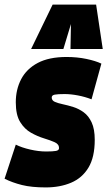

<svg xmlns="http://www.w3.org/2000/svg" viewBox="-49 -809 469 839"><path d="M-29 -28 20 -177Q46 -164 83 -155.5Q120 -147 153 -147Q182 -147 195.5 -149.5Q209 -152 209 -162Q209 -179 190 -187.5Q171 -196 143 -204.5Q115 -213 86.5 -229Q58 -245 39 -276Q20 -307 20 -362Q20 -418 43.5 -463Q67 -508 116 -534Q165 -560 242 -560Q288 -560 328.5 -551.5Q369 -543 394 -531L351 -375Q323 -386 291.5 -392Q260 -398 233 -398Q204 -398 190.5 -395.5Q177 -393 177 -383Q177 -370 190.5 -364Q204 -358 225.5 -353.5Q247 -349 271 -341.5Q295 -334 316.5 -318.5Q338 -303 351.5 -274Q365 -245 365 -198Q365 -122 337.5 -76.5Q310 -31 261.5 -10.5Q213 10 151 10Q89 10 47 -0.5Q5 -11 -29 -28ZM87 -595 181 -789H371L400 -595H259L261 -704L228 -595Z"/></svg>

Font: Georama Condensed Black
Style: Italic
Weight: 900
Width: 3
Italic angle: -9°
Designer: Jean-Baptiste Levee
Foundry: Production Type
Version: Version 1.000